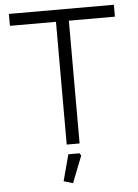

<svg xmlns="http://www.w3.org/2000/svg" viewBox="-59 -736 705 980"><g transform="rotate(-5 293.0 -245.5)"><path d="M24 -629V-690H562V-629H326V0H260V-629ZM228 185 264 50H321L329 62L275 199Z"/></g></svg>

Font: Oxanium ExtraLight Light
Style: Regular
Weight: 300
Version: Version 2.000